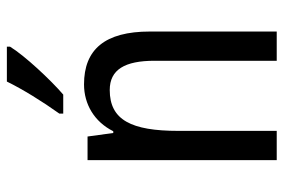

<svg xmlns="http://www.w3.org/2000/svg" viewBox="-150 -656 806 545"><g transform="rotate(-90 252.5 -383.0)"><path d="M393 -757V-766H294C272 -721 238 -666 203 -617V-606H257C299 -642 368 -716 393 -757ZM286 -547C230 -547 180 -518 153 -464H148L138 -537H71V0H154V-279C154 -413 185 -474 270 -474C328 -474 353 -431 353 -347V0H436V-360C436 -488 385 -547 286 -547Z"/></g></svg>

Font: Noto Sans Arabic UI Cn
Style: Regular
Weight: 400
Width: 3
Designer: Monotype Design Team, Nadine Chahine and Nizar Qandah
Foundry: Monotype Imaging Inc.
Version: Version 2.010